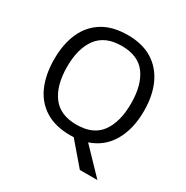

<svg xmlns="http://www.w3.org/2000/svg" viewBox="-199 -888 1179 1220"><g transform="rotate(30 390.5 -277.5)"><path d="M720 -358Q720 -227 667.5 -135Q615 -43 512 -8L683 170H554L416 9Q410 9 403.5 9.5Q397 10 391 10Q280 10 206.5 -36Q133 -82 97 -165Q61 -248 61 -359Q61 -469 97 -551Q133 -633 206.5 -679Q280 -725 392 -725Q499 -725 572 -679.5Q645 -634 682.5 -551.5Q720 -469 720 -358ZM156 -358Q156 -223 213 -145.5Q270 -68 391 -68Q513 -68 569 -145.5Q625 -223 625 -358Q625 -493 569 -569.5Q513 -646 392 -646Q271 -646 213.5 -569.5Q156 -493 156 -358Z"/></g></svg>

Font: Noto Sans New Tai Lue
Style: Regular
Weight: 400
Designer: Monotype Design Team
Foundry: Monotype Imaging Inc.
Version: Version 2.003